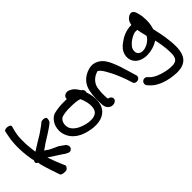

<svg xmlns="http://www.w3.org/2000/svg" viewBox="-56 -1422 2367 2367"><g transform="rotate(-45 1127.5 -239.0)"><path d="M15 -658C-15 -516 -4 -355 25 -215C14 -203 11 -184 25 -172C29 -168 35 -165 41 -163C43 -151 46 -135 49 -120C69 -45 106 65 126 122L133 136C149 152 187 155 214 152C243 149 258 108 258 108L253 93C249 81 236 51 215 2C198 -38 183 -80 167 -127C206 -100 334 -20 364 3L367 2C411 31 430 19 448 1C466 -24 458 -50 443 -66L441 -72L431 -79C423 -85 402 -101 364 -127C318 -147 281 -165 251 -180C233 -194 216 -204 199 -215C221 -230 244 -244 271 -265C328 -301 418 -355 463 -390L492 -414C501 -426 508 -446 508 -468C508 -483 491 -496 460 -496C446 -496 436 -493 427 -490L425 -488L395 -463C378 -449 298 -395 298 -395C233 -357 170 -317 113 -281C107 -335 99 -387 98 -426C96 -516 95 -564 112 -638L129 -701C138 -728 103 -739 84 -741C65 -743 37 -740 28 -723Z M513 -329C486 -245 513 -166 553 -114C584 -73 635 -36 700 -14C756 5 838 25 924 12C1026 -5 1087 -71 1098 -163C1109 -233 1092 -303 1075 -353C1084 -374 1074 -400 1058 -412H1056L1047 -418C1045 -423 1042 -429 1037 -435C1021 -461 996 -496 960 -513L947 -519C898 -545 838 -511 847 -467H810C741 -469 677 -462 622 -448C567 -431 529 -379 513 -329ZM612 -204C589 -274 619 -338 665 -351C701 -361 755 -368 807 -366H808C876 -366 928 -361 964 -347C987 -296 1007 -230 999 -165C990 -96 940 -61 832 -74C727 -92 641 -135 612 -204Z M1104 -158C1104 -121 1101 -66 1139 -34C1151 -24 1168 -12 1189 -12H1197C1231 -12 1261 -34 1261 -62C1261 -86 1243 -105 1209 -112C1206 -121 1204 -140 1204 -158V-219C1205 -239 1207 -260 1210 -282C1219 -356 1267 -407 1329 -433H1330C1344 -439 1356 -443 1356 -443C1356 -443 1357 -443 1361 -441C1391 -423 1415 -383 1435 -347C1478 -270 1496 -227 1534 -128L1562 -42C1570 -11 1601 -3 1625 -10C1648 -16 1666 -36 1660 -66L1659 -67L1633 -155C1604 -257 1588 -304 1554 -384C1532 -431 1503 -489 1439 -522C1377 -555 1319 -544 1268 -523C1217 -501 1182 -471 1157 -435C1117 -378 1107 -302 1104 -221Z M1653 80C1653 92 1658 105 1667 114C1677 125 1686 134 1696 145C1760 211 1881 257 2028 264C2203 269 2250 174 2258 50C2262 -74 2236 -198 2213 -301L2210 -315L2208 -323C2223 -364 2231 -418 2229 -471C2229 -510 2224 -549 2215 -577C2214 -579 2202 -676 2137 -656C2125 -654 2117 -648 2111 -644C2076 -622 2060 -589 2055 -550C1959 -552 1880 -508 1834 -473C1788 -442 1753 -402 1739 -349C1708 -218 1822 -120 1996 -154C2047 -164 2090 -182 2126 -206C2140 -150 2150 -85 2155 -33C2163 73 2158 141 2099 157H2098C2059 169 1994 163 1937 149C1868 133 1807 108 1770 76L1740 45C1732 37 1722 29 1704 29C1677 29 1653 51 1653 80ZM1878 -364C1903 -396 1943 -425 1986 -444C2013 -456 2033 -459 2063 -455C2071 -415 2081 -365 2093 -322L2089 -316C2063 -273 2018 -241 1961 -226C1843 -203 1827 -309 1878 -364Z"/></g></svg>

Font: Stray Cat
Style: ExBlkExt
Weight: 1000
Version: Version 1.0